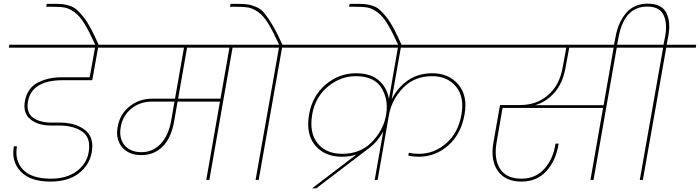

<svg xmlns="http://www.w3.org/2000/svg" viewBox="-20 -985 3831 1051"><path d="M28 -724 31 -740H683L680 -724H517L485 -546H324Q154 -546 133 -429Q123 -369 160 -341.5Q197 -314 262 -314H307Q392 -314 444.5 -274Q497 -234 482 -150Q469 -80 410.5 -35.5Q352 9 256 9Q145 9 93 -46.5Q41 -102 56 -184H73Q59 -107 105.5 -57Q152 -7 259 -7Q345 -7 399.5 -47.5Q454 -88 465 -150Q479 -231 430.5 -264.5Q382 -298 303 -298H258Q188 -298 146.5 -332Q105 -366 116 -430Q129 -502 185.5 -532Q242 -562 317 -562H471L500 -724Z M503 -737Q468 -813 442.5 -855Q417 -897 388 -918Q359 -939 335 -943.5Q311 -948 265 -948H233L236 -964H268Q300 -964 319 -962.5Q338 -961 361 -953.5Q384 -946 400 -932Q416 -918 436.5 -892.5Q457 -867 477 -829.5Q497 -792 521 -737Z M754 -152Q816 -152 859 -197Q902 -242 917 -324L935 -429H813Q747 -429 699.5 -391Q652 -353 641 -290Q630 -228 662 -190Q694 -152 754 -152ZM1187 -445 1236 -724H1004L955 -445ZM610 -724 613 -740H1418L1415 -724H1253L1126 0H1109L1184 -429H952L934 -325Q918 -231 871 -183.5Q824 -136 754 -136Q685 -136 648.5 -179Q612 -222 624 -290Q636 -360 689 -402.5Q742 -445 816 -445H938L987 -724Z M1396 0H1379L1507 -724H1345L1348 -740H1508Q1474 -814 1448.5 -856Q1423 -898 1394 -918.5Q1365 -939 1340.5 -943.5Q1316 -948 1271 -948H1239L1242 -964H1274Q1313 -964 1334.5 -961Q1356 -958 1382.5 -947Q1409 -936 1428.5 -911.5Q1448 -887 1472.5 -846Q1497 -805 1526 -740H1689L1686 -724H1524Z M2031 0 2078 -266Q2046 -207 1996 -171L1711 46H1688L1931 -139Q1895 -127 1852 -127Q1757 -127 1705 -189.5Q1653 -252 1672 -359Q1690 -461 1763 -522.5Q1836 -584 1929 -584Q2009 -584 2054 -544.5Q2099 -505 2109 -443L2158 -724H1616L1619 -740H2710L2707 -724H2174L2124 -441Q2155 -504 2211.5 -544Q2268 -584 2347 -584Q2437 -584 2489 -522.5Q2541 -461 2523 -359Q2504 -251 2434 -189Q2364 -127 2271 -127Q2241 -127 2215 -133L2218 -149Q2242 -143 2274 -143Q2357 -143 2423 -201Q2489 -259 2506 -359Q2523 -454 2476 -511Q2429 -568 2346 -568Q2249 -568 2188 -505.5Q2127 -443 2110 -361L2047 0ZM1853 -143Q1952 -143 2013.5 -205.5Q2075 -268 2091 -344L2094 -360Q2107 -441 2067.5 -504.5Q2028 -568 1928 -568Q1844 -568 1775 -511Q1706 -454 1689 -359Q1672 -258 1718.5 -200.5Q1765 -143 1853 -143Z M2161 -737Q2126 -813 2100.5 -855Q2075 -897 2046 -918Q2017 -939 1993 -943.5Q1969 -948 1923 -948H1891L1894 -964H1926Q1958 -964 1977 -962.5Q1996 -961 2019 -953.5Q2042 -946 2058 -932Q2074 -918 2094.5 -892.5Q2115 -867 2135 -829.5Q2155 -792 2179 -737Z M3075 -611Q3059 -525 3012.5 -475Q2966 -425 2908 -409H3284L3339 -724H3096ZM2637 -724 2640 -740H3521L3518 -724H3356L3229 0H3212L3281 -394H2731L2698 -204Q2683 -114 2717.5 -60.5Q2752 -7 2835 -7Q2911 -7 2959.5 -60.5Q3008 -114 3021 -199H3038Q3024 -107 2971.5 -49Q2919 9 2834 9Q2746 9 2705 -49.5Q2664 -108 2681 -205L2717 -410H2827Q2917 -410 2979.5 -464Q3042 -518 3059 -611L3080 -724Z M3340 -734 3350 -786Q3365 -865 3408.5 -915Q3452 -965 3526 -965Q3601 -965 3627 -915.5Q3653 -866 3638 -786L3629 -740H3791L3789 -724H3627L3499 0H3482L3610 -724H3448L3450 -740H3612L3621 -786Q3634 -858 3612 -903.5Q3590 -949 3523 -949Q3399 -949 3367 -786L3357 -734Z"/></svg>

Font: Poppins Thin
Style: Italic
Weight: 250
Italic angle: -10°
Designer: Ninad Kale (Devanagari), Jonny Pinhorn (Latin)
Foundry: Indian Type Foundry
Version: Version 3.200;PS 1.000;hotconv 16.6.54;makeotf.lib2.5.65590